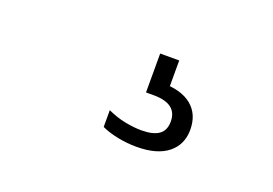

<svg xmlns="http://www.w3.org/2000/svg" viewBox="-47 -119 620 436"><g transform="rotate(20 263.0 99.0)"><path d="M302 207.5Q279.5 207.5 256.8 203Q234 198.5 217 190.5V150Q238.5 160 260 164.2Q281.5 168.5 300 168.5Q328 168.5 342 158.5Q356 148.5 356 127Q356 84 299 84H280.5V-10H326.5V68.5L306 51Q354 51 379 71.5Q404 92 404 129.5Q404 165.5 377.8 186.5Q351.5 207.5 302 207.5Z"/></g></svg>

Font: Encode Sans SC
Style: Regular
Weight: 400
Version: Version 3.002